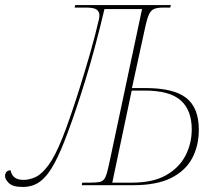

<svg xmlns="http://www.w3.org/2000/svg" viewBox="-71 -734 861 761"><path d="M19 7Q-20 7 -35.5 -8Q-51 -23 -51 -36Q-51 -46 -45.5 -52.5Q-40 -59 -29 -59Q-22 -21 22 -21Q46 -21 70.5 -32.5Q95 -44 121.5 -80Q148 -116 177 -189Q188 -216 206.5 -269Q225 -322 246 -389Q267 -456 287 -526Q307 -596 321 -657Q322 -662 322.5 -665.5Q323 -669 323 -673Q323 -688 312 -696Q301 -704 270 -704H225L227 -714H606L604 -704H577Q554 -704 541 -699Q528 -694 520.5 -679Q513 -664 506 -633L452 -385H505Q617 -385 667 -346Q717 -307 717 -220Q717 -156 690.5 -106.5Q664 -57 607 -28.5Q550 0 457 0H253L255 -10H285Q313 -10 326.5 -13.5Q340 -17 347 -32.5Q354 -48 361 -82L492 -698H343Q306 -542 268.5 -420Q231 -298 198 -210Q171 -136 145.5 -88Q120 -40 90.5 -16.5Q61 7 19 7ZM451 -10Q536 -10 588 -40Q640 -70 664.5 -118Q689 -166 689 -221Q689 -297 645.5 -336Q602 -375 502 -375H451L374 -10Z"/></svg>

Font: Noto Serif Display SemiCondensed Thin
Style: Italic
Weight: 100
Width: 4
Italic angle: -12°
Designer: Monotype Design Team
Foundry: Monotype Imaging Inc.
Version: Version 2.009